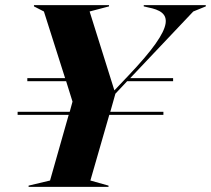

<svg xmlns="http://www.w3.org/2000/svg" viewBox="-20 -732 826 752"><path d="M113 -707 152 -687 235 -426H87V-414H239L264 -334L253 -294H49V-282H249L176 -25L92 -5V0H405V-5L334 -25L408 -282H620V-294H412L432 -365L478 -414H658V-426H490L737 -687L786 -707V-712H543V-707L560 -703C652 -685 676 -639 483 -436L428 -378L331 -687L407 -707V-712H113Z"/></svg>

Font: Nyght Serif Bold Italic
Style: Regular
Weight: 700
Italic angle: -16°
Designer: Maksym Kobuzan
Version: Version 0.410;Glyphs 3.1.2 (3151)